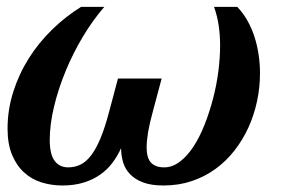

<svg xmlns="http://www.w3.org/2000/svg" viewBox="-20 -539 884 569"><path d="M338.9 -100.1Q328.1 -76.2 312.7 -55.9Q297.4 -35.6 275.9 -20.8Q254.4 -5.9 226.8 2.4Q199.2 10.7 164.6 10.7Q132.8 10.7 103.5 1.7Q74.2 -7.3 51.8 -27.6Q29.3 -47.9 15.9 -79.8Q2.4 -111.8 2.4 -157.7Q2.4 -213.9 19.3 -266.8Q36.1 -319.8 65.4 -366.2Q94.7 -412.6 134.5 -451.4Q174.3 -490.2 220.2 -518.6H289.1Q255.9 -480.5 226.3 -431.4Q196.8 -382.3 174.8 -329.1Q152.8 -275.9 140.1 -222.9Q127.4 -169.9 127.4 -124Q127.4 -82 141.8 -62.5Q156.2 -43 182.1 -43Q201.2 -43 217.8 -50.8Q234.4 -58.6 249.3 -77.6Q264.2 -96.7 277.6 -128.7Q291 -160.6 303.7 -209L329.6 -306.2H459L433.1 -209Q423.3 -173.8 418.9 -147.7Q414.6 -121.6 414.6 -102.5Q414.6 -69.8 428 -56.4Q441.4 -43 466.3 -43Q490.7 -43 512.7 -59.6Q534.7 -76.2 553 -104Q571.3 -131.8 585.9 -168.7Q600.6 -205.6 611.1 -245.6Q621.6 -285.6 627 -326.7Q632.3 -367.7 632.3 -404.3Q632.3 -433.6 628.2 -462.6Q624 -491.7 614.3 -518.6H683.1Q700.2 -501 712.9 -478.5Q725.6 -456.1 733.9 -430.7Q742.2 -405.3 746.3 -377.7Q750.5 -350.1 750.5 -322.3Q750.5 -279.8 741.7 -238.8Q732.9 -197.8 716.1 -160.9Q699.2 -124 674.6 -92.5Q649.9 -61 618.2 -38.1Q586.4 -15.1 547.9 -2.2Q509.3 10.7 464.4 10.7Q428.2 10.7 404.3 1.7Q380.4 -7.3 365.7 -22.5Q351.1 -37.6 345 -57.6Q338.9 -77.6 338.9 -100.1Z"/></svg>

Font: Arian AMU Serif
Style: Bold Italic
Weight: 700
Italic angle: -15°
Designer: Ruben Hakobyan (Tarumian)
Foundry: Ruben Hakobyan (Tarumian)
Version: Version 1.002